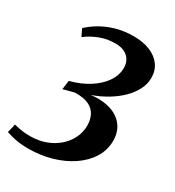

<svg xmlns="http://www.w3.org/2000/svg" viewBox="-182 -854 880 967"><g transform="rotate(30 258.0 -370.0)"><path d="M132 8Q88 8 57 1.5Q26 -5 2 -13L14 -63.5Q32 -59 54.8 -55Q77.5 -51 109 -51Q156.5 -51 197 -65.8Q237.5 -80.5 267.8 -106.8Q298 -133 315 -167.2Q332 -201.5 332 -241Q332 -274 319 -300Q306 -326 276.2 -340.8Q246.5 -355.5 195.5 -354Q185 -351.5 173.2 -348.5Q161.5 -345.5 150.5 -342.5Q139.5 -339.5 131.5 -337L138.5 -389.5Q199.5 -405 246.5 -434.8Q293.5 -464.5 320 -503.2Q346.5 -542 346.5 -584.5Q346.5 -611 334.5 -630.5Q322.5 -650 300.8 -660.2Q279 -670.5 250 -670.5Q200 -670.5 158.5 -654.2Q117 -638 83.5 -612.5L64 -653Q86.5 -675.5 122.5 -697.5Q158.5 -719.5 206 -733.8Q253.5 -748 310.5 -748Q365 -748 405.5 -731.5Q446 -715 468.8 -684Q491.5 -653 491.5 -609.5Q491.5 -574.5 474.2 -540.8Q457 -507 426.5 -477.2Q396 -447.5 355.8 -423.5Q315.5 -399.5 270 -383.5Q320.5 -389.5 360 -381.8Q399.5 -374 427 -354.8Q454.5 -335.5 469 -306.5Q483.5 -277.5 483.5 -241Q483.5 -185.5 455 -140Q426.5 -94.5 377.2 -61.2Q328 -28 264.8 -10Q201.5 8 132 8Z"/></g></svg>

Font: Merriweather 72pt
Style: Bold Italic
Weight: 700
Italic angle: -7.8°
Version: Version 2.101